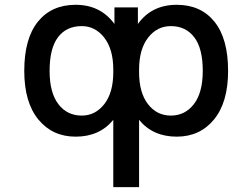

<svg xmlns="http://www.w3.org/2000/svg" viewBox="-20 -553 1040 792"><path d="M816.4 -260.7Q816.4 -353.5 781.2 -399.4Q746.1 -445.3 684.6 -445.3Q627.9 -445.3 590.8 -397.5Q553.7 -349.6 553.7 -265.6V-255.9Q553.7 -170.9 590.3 -123.5Q627 -76.2 684.6 -76.2Q743.2 -76.2 779.8 -123.5Q816.4 -170.9 816.4 -260.7ZM184.6 -260.7Q184.6 -170.9 220.7 -123.5Q256.8 -76.2 317.4 -76.2Q373 -76.2 410.2 -123.5Q447.3 -170.9 447.3 -255.9V-265.6Q447.3 -349.6 410.2 -397.5Q373 -445.3 317.4 -445.3Q253.9 -445.3 219.2 -399.4Q184.6 -353.5 184.6 -260.7ZM452.1 -454.1V-522.5H548.8V-454.1Q605.5 -533.2 709 -533.2Q808.6 -533.2 864.7 -463.4Q920.9 -393.6 920.9 -260.7Q920.9 -130.9 862.8 -60.1Q804.7 10.7 709 10.7Q610.4 10.7 553.7 -58.6V218.8H447.3V-58.6Q390.6 10.7 292 10.7Q196.3 10.7 138.2 -60.1Q80.1 -130.9 80.1 -260.7Q80.1 -393.6 136.2 -463.4Q192.4 -533.2 292 -533.2Q394.5 -533.2 452.1 -454.1Z"/></svg>

Font: GenEi Gothic M SemiBold
Style: Regular
Weight: 500
Designer: o_tamon (Modified); [Source Han Sans]
Ryoko NISHIZUKA  (kana & ideographs); Paul D. Hunt (Latin, Greek & Cyrillic); Wenl
Version: Version 1.1a;Original Version 1.004